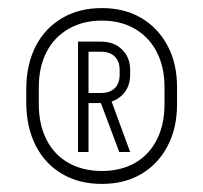

<svg xmlns="http://www.w3.org/2000/svg" viewBox="-20 -732 503 475"><path d="M232 -277Q176 -277 134 -301.5Q92 -326 69 -370.5Q46 -415 45 -474H76Q76 -424 95 -386.5Q114 -349 149.5 -329Q185 -309 232 -309ZM45 -474V-516H76V-474ZM232 -277V-309Q279 -309 314 -329Q349 -349 368 -386.5Q387 -424 387 -474H418Q418 -415 394.5 -370.5Q371 -326 329.5 -301.5Q288 -277 232 -277ZM45 -516Q46 -575 69 -619Q92 -663 134 -687.5Q176 -712 232 -712V-681Q185 -681 149.5 -660.5Q114 -640 95 -603Q76 -566 76 -516ZM387 -474V-516H418V-474ZM387 -516Q387 -566 368 -603Q349 -640 314 -660.5Q279 -681 232 -681V-712Q288 -712 329.5 -687.5Q371 -663 394.5 -619Q418 -575 418 -516ZM173 -356V-629H199V-356ZM275 -356 224 -492H252L302 -356ZM184 -477V-502H230V-477ZM184 -604V-629H230V-604ZM276 -547V-559H302V-547ZM302 -559H276Q276 -580 264 -592Q252 -604 230 -604V-629Q262 -629 282 -609.5Q302 -590 302 -559ZM302 -547Q302 -516 282 -496.5Q262 -477 230 -477V-502Q252 -502 264 -514Q276 -526 276 -547Z"/></svg>

Font: Akshar Light
Style: Regular
Weight: 300
Designer: Tall Chai
Foundry: Tall Chai
Version: Version 1.100